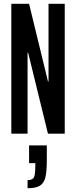

<svg xmlns="http://www.w3.org/2000/svg" viewBox="-20 -708 404 1017"><path d="M40 0V-688H134L234 -277H237V-688H323V0H234L129 -429H126V0ZM167 171V156H134V62H228V138Q228 200 220.5 231Q213 262 191.5 275.5Q170 289 126 289V246Q153 246 160 231Q167 216 167 171Z"/></svg>

Font: Saira Ultra Condensed SemiBold
Style: Regular
Weight: 600
Width: 1
Designer: Hector Gatti with collaboration of the Omnibus-Type team
Foundry: Omnibus-Type
Version: Version 1.001; ttfautohint (v1.8)